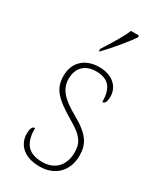

<svg xmlns="http://www.w3.org/2000/svg" viewBox="-196 -834 765 913"><g transform="rotate(30 186.0 -378.0)"><path d="M156 -619V-606H159C199 -646 261 -721 284 -756V-766H240C222 -721 185 -665 156 -619ZM186 10C269 10 325 -45 325 -129C325 -189 305 -231 212 -283C137 -325 97 -361 97 -421C97 -475 127 -517 194 -517C257 -517 291 -486 291 -405C306 -405 312 -420 312 -447C312 -495 275 -542 196 -542C117 -542 69 -493 69 -422C69 -351 102 -316 205 -255C283 -211 297 -178 297 -131C297 -63 258 -15 186 -15C103 -15 76 -61 76 -138C62 -138 55 -124 55 -94C55 -50 85 10 186 10Z"/></g></svg>

Font: Noto Serif SemiCondensed Thin
Style: Regular
Weight: 100
Width: 4
Designer: Monotype Design Team
Foundry: Monotype Imaging Inc.
Version: Version 2.015